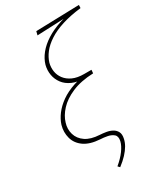

<svg xmlns="http://www.w3.org/2000/svg" viewBox="-222 -798 923 1079"><g transform="rotate(-30 240.0 -258.0)"><path d="M225 195 214 183Q249 154 271 124Q293 94 299 68Q305 39 290 26Q275 13 251.5 8.5Q228 4 206 3Q142 -1 105 -27Q68 -53 57 -93.5Q46 -134 58 -176Q68 -208 91 -238.5Q114 -269 150 -294.5Q186 -320 237 -337Q288 -354 352 -358L348 -338H306Q257 -338 223.5 -353Q190 -368 171 -393.5Q152 -419 146.5 -450Q141 -481 149 -513Q159 -548 184.5 -579.5Q210 -611 250 -636.5Q290 -662 345 -680Q400 -698 469 -705L479 -691Q409 -683 355.5 -666Q302 -649 264.5 -624.5Q227 -600 205 -571.5Q183 -543 174 -513Q167 -486 171 -459Q175 -432 192 -409.5Q209 -387 238.5 -373.5Q268 -360 312 -360H359L357 -338Q276 -335 219 -310.5Q162 -286 129 -250Q96 -214 85 -176Q73 -139 83.5 -103.5Q94 -68 127 -45.5Q160 -23 216 -20Q235 -19 256.5 -15.5Q278 -12 295 -2.5Q312 7 320.5 23.5Q329 40 323 67Q319 87 307 108Q295 129 274.5 151Q254 173 225 195ZM193 -679 199 -703 480 -711 479 -691Z"/></g></svg>

Font: Ysabeau Office Thin
Style: Italic
Weight: 250
Italic angle: -12°
Designer: Christian Thalmann (Catharsis Fonts)
Version: Version 2.001;gftools[0.9.30]; featfreeze: tnum,lnum,ss02